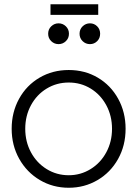

<svg xmlns="http://www.w3.org/2000/svg" viewBox="-20 -873 647 905"><path d="M35 -266Q35 -344 70 -407.5Q105 -471 166.5 -507Q228 -543 304 -543Q380 -543 441 -507Q502 -471 537 -407.5Q572 -344 572 -266Q572 -187 536.5 -123.5Q501 -60 439.5 -24Q378 12 304 12Q229 12 167.5 -24.5Q106 -61 70.5 -124.5Q35 -188 35 -266ZM304 -47Q360 -47 407 -76Q454 -105 481 -155Q508 -205 508 -266Q508 -327 481 -377Q454 -427 407.5 -455.5Q361 -484 304 -484Q247 -484 200 -455.5Q153 -427 126 -377Q99 -327 99 -266Q99 -205 126 -155Q153 -105 200 -76Q247 -47 304 -47ZM207 -714Q207 -735 221.5 -749Q236 -763 256 -763Q276 -763 290.5 -749Q305 -735 305 -714Q305 -693 290.5 -679Q276 -665 256 -665Q236 -665 221.5 -679Q207 -693 207 -714ZM218 -853H443V-803H218ZM404 -763Q424 -763 438 -749Q452 -735 452 -714Q452 -693 438 -679Q424 -665 404 -665Q384 -665 369.5 -679Q355 -693 355 -714Q355 -735 369.5 -749Q384 -763 404 -763Z"/></svg>

Font: BLUETTI 2.0 Extralight
Style: Roman
Weight: 200
Designer: Stijn de Vries
Foundry: tokotype
Version: Version 2.005;October 31, 2023;FontCreator 14.0.0.2814 64-bi